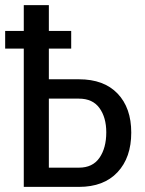

<svg xmlns="http://www.w3.org/2000/svg" viewBox="-30 -731 566 751"><path d="M248.5 -541H161.1V-420.9H278.8Q376.5 -420.9 429.9 -365Q483.4 -309.1 483.4 -212.4Q483.4 -114.7 429.7 -57.4Q376 0 278.8 0H63V-541H-9.8V-609.9H63V-710.9H161.1V-609.9H248.5ZM161.1 -345.2V-75.2H278.8Q332.5 -75.2 359.1 -113.8Q385.7 -152.3 385.7 -213.4Q385.7 -271.5 359.1 -308.3Q332.5 -345.2 278.8 -345.2Z"/></svg>

Font: Franco
Style: Regular
Weight: 400
Designer: Google
Version: Version 1.200311; 2013